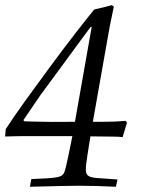

<svg xmlns="http://www.w3.org/2000/svg" viewBox="-20 -713 540 733"><path d="M94.2 0 99.6 -29.3Q136.7 -30.8 159.2 -32.2Q181.6 -33.7 194.6 -35.9Q207.5 -38.1 213.1 -41.3Q218.8 -44.4 222.2 -49.3Q226.6 -55.7 231 -73Q235.4 -90.3 241.2 -119.1L256.3 -193.4H80.1Q48.8 -193.4 -0.5 -191.9L2 -220.2Q34.7 -270.5 76.7 -328.6Q118.7 -386.7 170.4 -457Q228 -534.7 270 -588.9Q312 -643.1 339.8 -676.8Q367.7 -683.1 384.3 -687.3Q400.9 -691.4 406.7 -693.4L414.6 -688L398.9 -611.8Q397.5 -604 394 -584.2Q390.6 -564.5 384.8 -532.2L334.5 -248H357.4Q394 -248 419.4 -249Q444.8 -250 460 -251.5L464.8 -245.1L448.2 -189.5Q440.9 -190.4 432.6 -190.9Q424.3 -191.4 414.6 -191.4L325.2 -192.4L314.5 -125.5Q311 -103.5 309.3 -88.4Q307.6 -73.2 307.6 -64.5Q307.6 -50.3 315.4 -43.2Q323.2 -36.1 345.7 -33.7L428.7 -27.8L422.4 0Q384.3 -2 349.1 -2.9Q314 -3.9 281.2 -3.9Q260.3 -3.9 213.9 -2.9Q167.5 -2 94.2 0ZM266.1 -248 330.1 -610.4 326.7 -610.8Q324.2 -607.4 314.5 -594.5Q304.7 -581.5 290.5 -562.3Q276.4 -543 259.3 -519.8Q242.2 -496.6 224.9 -472.9Q207.5 -449.2 191.2 -427Q174.8 -404.8 162.4 -387.9Q149.9 -371.1 142.8 -361.3Q135.7 -351.6 136.2 -352.5L69.3 -254.4L72.8 -250Q74.2 -250 79.6 -249.8Q85 -249.5 92.5 -249.3Q100.1 -249 109.4 -248.8Q118.7 -248.5 127.9 -248.5Q149.9 -248 176.8 -247.6Z"/></svg>

Font: XB Kayhan
Style: Italic
Weight: 400
Italic angle: -12°
Designer: Behnam
Foundry: Irmug
Version: Version 7.300 2009